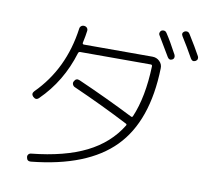

<svg xmlns="http://www.w3.org/2000/svg" viewBox="-92 -945 1184 1086"><g transform="rotate(10 500.0 -402.5)"><path d="M782.2 -814.5Q812.5 -768.6 848.6 -700.2Q852.5 -692.4 850.6 -684.1Q848.6 -675.8 840.8 -671.9Q824.2 -663.1 813.5 -680.7Q786.1 -727.5 746.1 -793.9Q741.2 -800.8 743.7 -809.6Q746.1 -818.4 752.9 -822.3Q760.7 -826.2 769 -824.2Q777.3 -822.3 782.2 -814.5ZM911.1 -832Q956.1 -759.8 980.5 -714.8Q984.4 -707 982.4 -699.2Q980.5 -691.4 971.7 -686.5Q954.1 -677.7 943.4 -696.3Q910.2 -755.9 875 -811.5Q864.3 -829.1 881.8 -839.8Q889.6 -843.8 897.9 -841.8Q906.2 -839.8 911.1 -832ZM136.7 -326.2Q121.1 -310.5 103.5 -327.1Q87.9 -342.8 103.5 -359.4Q259.8 -515.6 292 -752Q293 -761.7 300.3 -767.6Q307.6 -773.4 317.9 -772.5Q328.1 -771.5 334 -764.6Q339.8 -757.8 338.9 -748Q335.9 -721.7 326.2 -676.8Q325.2 -673.8 327.6 -670.9Q330.1 -668 333 -668H727.5Q752 -668 769 -651.4Q786.1 -634.8 785.2 -611.3Q777.3 -306.6 625 -151.4Q472.7 3.9 153.3 36.1Q130.9 38.1 127.9 15.6Q126 6.8 131.3 -0.5Q136.7 -7.8 146.5 -8.8Q336.9 -28.3 459.5 -89.4Q582 -150.4 648.4 -258.8Q652.3 -266.6 644.5 -269.5Q495.1 -346.7 325.2 -421.9Q316.4 -425.8 312.5 -435.1Q308.6 -444.3 313.5 -453.1Q324.2 -474.6 345.7 -464.8Q514.6 -390.6 667 -313.5Q673.8 -309.6 677.7 -317.4Q728.5 -436.5 734.4 -614.3Q734.4 -623 725.6 -623H321.3Q312.5 -623 309.6 -615.2Q257.8 -444.3 136.7 -326.2Z"/></g></svg>

Font: Rounded Mgen+ 1mn light
Style: Regular
Weight: 200
Designer: [Source Han Sans]
Ryoko NISHIZUKA  (kana & ideographs); Paul D. Hunt (Latin, Greek & Cyrillic); Wenlong ZHANG  (bopomofo
Version: Version 1.059.20150602